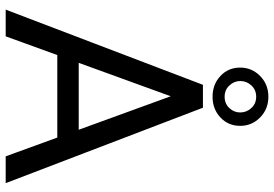

<svg xmlns="http://www.w3.org/2000/svg" viewBox="-168 -820 987 692"><g transform="rotate(90 326.0 -473.5)"><path d="M345.7 -647.9 110.4 0H14.2L285.2 -710.9H347.2ZM543 0 307.1 -647.9 305.7 -710.9H367.7L639.6 0ZM530.8 -263.2V-186H131.3V-263.2ZM223.1 -845.2Q223.1 -887.2 253.4 -917Q283.7 -946.8 328.1 -946.8Q372.6 -946.8 402.8 -917Q433.1 -887.2 433.1 -845.2Q433.1 -802.2 402.8 -773.9Q372.6 -745.6 328.1 -745.6Q283.7 -745.6 253.4 -773.9Q223.1 -802.2 223.1 -845.2ZM271.5 -845.2Q271.5 -823.7 287.4 -806.4Q303.2 -789.1 328.1 -789.1Q353 -789.1 368.9 -805.9Q384.8 -822.8 384.8 -845.2Q384.8 -868.2 368.9 -885.5Q353 -902.8 328.1 -902.8Q303.2 -902.8 287.4 -885.5Q271.5 -868.2 271.5 -845.2Z"/></g></svg>

Font: Vazirmatn
Style: Regular
Weight: 400
Designer: Saber Rastikerdar
Foundry: Saber Rastikerdar
Version: Version 33.003;September 2, 2022;FontCreator 14.0.0.2862 64-